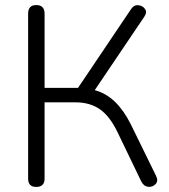

<svg xmlns="http://www.w3.org/2000/svg" viewBox="-20 -732 668 758"><path d="M123 6Q91 6 91 -27V-678Q91 -712 123 -712Q156 -712 156 -678V-385H288L496 -694Q508 -713 525.5 -711.5Q543 -710 552.5 -696.5Q562 -683 549 -665L354 -376Q399 -364 434 -330Q469 -296 496 -242L596 -38Q606 -18 594.5 -5.5Q583 7 565.5 5.5Q548 4 538 -15L445 -208Q414 -273 374.5 -300.5Q335 -328 278 -328H156V-27Q156 6 123 6Z"/></svg>

Font: Chiron GoRound TC L
Style: Regular
Weight: 300
Designer: Ryoko NISHIZUKA 西塚涼子 (kana, bopomofo & ideographs); Paul D. Hunt (Latin, Greek & Cyrillic); Sandoll Communications 산돌커뮤니
Foundry: Adobe
Version: Version 1.000;hotconv 1.1.1;makeotfexe 2.6.0